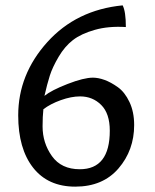

<svg xmlns="http://www.w3.org/2000/svg" viewBox="-20 -686 579 717"><path d="M438 -666Q450 -643 450 -585Q385 -589 334 -574.5Q283 -560 252.5 -536.5Q222 -513 199 -474Q176 -435 166 -403.5Q156 -372 146 -328Q172 -349 232.5 -372.5Q293 -396 327 -396Q347 -396 370.5 -387.5Q394 -379 420 -360.5Q446 -342 463.5 -305Q481 -268 481 -219Q481 -125 422.5 -57Q364 11 261 11Q159 11 103.5 -60Q48 -131 48 -255Q48 -408 156.5 -528.5Q265 -649 438 -666ZM278 -54Q390 -54 390 -198Q390 -262 358 -294Q326 -326 279 -326Q246 -326 207 -312Q168 -298 142 -278Q139 -251 139 -214Q139 -152 174 -103Q209 -54 278 -54Z"/></svg>

Font: Darwin Serif Regular ALPHA
Style: Regular
Weight: 400
Designer: Emily de Oliveira Santos
Version: Version 0.1